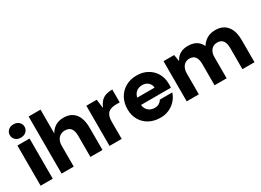

<svg xmlns="http://www.w3.org/2000/svg" viewBox="-25 -1377 2790 2053"><g transform="rotate(-30 1369.5 -351.0)"><path d="M58 0V-496H208V0ZM133 -550Q93 -550 68 -573.5Q43 -597 43 -632Q43 -667 68 -690.5Q93 -714 133 -714Q174 -714 199.5 -690.5Q225 -667 225 -632Q225 -597 199.5 -573.5Q174 -550 133 -550Z M317 0V-705H464V-416H467Q493 -460 534 -484Q575 -508 634 -508Q695 -508 737 -480.5Q779 -453 800.5 -401.5Q822 -350 822 -275V0H673V-261Q673 -319 650.5 -350.5Q628 -382 576 -382Q545 -382 520 -367Q495 -352 481 -323.5Q467 -295 467 -255V0Z M909 0V-496H1037L1051 -391H1054Q1074 -438 1100.5 -463.5Q1127 -489 1161.5 -498.5Q1196 -508 1236 -508V-349H1195Q1163 -349 1137.5 -342.5Q1112 -336 1094.5 -320.5Q1077 -305 1068 -279Q1059 -253 1059 -216V0Z M1535 12Q1457 12 1397.5 -20Q1338 -52 1304.5 -109.5Q1271 -167 1271 -242Q1271 -319 1304 -379Q1337 -439 1396.5 -473.5Q1456 -508 1535 -508Q1609 -508 1666.5 -476Q1724 -444 1757 -388Q1790 -332 1790 -259Q1790 -249 1790 -236.5Q1790 -224 1788 -211H1377V-299H1638Q1635 -339 1606.5 -364Q1578 -389 1536 -389Q1503 -389 1476.5 -374.5Q1450 -360 1434.5 -330.5Q1419 -301 1419 -255V-226Q1419 -192 1433 -165.5Q1447 -139 1473 -124.5Q1499 -110 1533 -110Q1566 -110 1588 -124Q1610 -138 1622 -160H1776Q1761 -112 1727 -73Q1693 -34 1644 -11Q1595 12 1535 12Z M1862 0V-496H1993L2006 -417H2009Q2031 -462 2071.5 -485Q2112 -508 2167 -508Q2204 -508 2235 -498.5Q2266 -489 2290 -468.5Q2314 -448 2330 -414H2333Q2361 -458 2403.5 -483Q2446 -508 2508 -508Q2569 -508 2611.5 -480.5Q2654 -453 2676.5 -401.5Q2699 -350 2699 -275V0H2550V-261Q2550 -319 2528 -350.5Q2506 -382 2458 -382Q2426 -382 2403.5 -367.5Q2381 -353 2368 -326Q2355 -299 2355 -260V0H2206V-261Q2206 -319 2184 -350.5Q2162 -382 2113 -382Q2084 -382 2061 -367Q2038 -352 2025 -323.5Q2012 -295 2012 -255V0Z"/></g></svg>

Font: DM Sans 36pt Black
Style: Regular
Weight: 900
Designer: Colophon Foundry, Jonny Pinhorn
Foundry: Colophon Foundry
Version: Version 4.004;gftools[0.9.30]